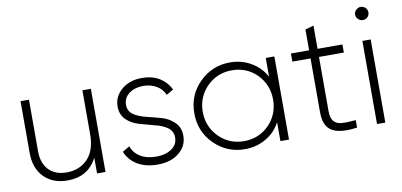

<svg xmlns="http://www.w3.org/2000/svg" viewBox="-68 -913 2383 1137"><g transform="rotate(-10 1123.5 -344.5)"><path d="M436.5 -500Q449.2 -500 487.3 -500Q487.3 -375 487.3 0Q474.6 0 436.5 0Q436.5 -23.4 436.5 -94.7Q382.8 10.7 257.8 10.7Q168.9 10.7 116.2 -43.9Q64.5 -97.7 64.5 -189.5Q64.5 -293 64.5 -500Q77.1 -500 115.2 -500Q115.2 -421.9 115.2 -189.5Q115.2 -119.1 153.3 -78.1Q192.4 -37.1 261.7 -37.1Q338.9 -37.1 387.7 -87.9Q436.5 -138.7 436.5 -236.3Q436.5 -324.2 436.5 -500Z M675.8 -369.1Q675.8 -332 706.1 -310.5Q737.3 -290 782.2 -279.3Q827.1 -268.6 872.1 -255.9Q916 -243.2 947.3 -211.9Q978.5 -181.6 978.5 -130.9Q978.5 -69.3 928.7 -29.3Q879.9 10.7 799.8 10.7Q727.5 10.7 677.7 -19.5Q628.9 -49.8 609.4 -99.6Q624 -108.4 652.3 -125Q666 -84 705.1 -60.5Q743.2 -37.1 799.8 -37.1Q855.5 -37.1 891.6 -61.5Q928.7 -85.9 928.7 -130.9Q928.7 -168 897.5 -190.4Q866.2 -211.9 821.3 -221.7Q776.4 -233.4 732.4 -246.1Q687.5 -258.8 656.2 -289.1Q625 -319.3 625 -369.1Q625 -428.7 672.9 -469.7Q720.7 -510.7 795.9 -510.7Q855.5 -510.7 900.4 -484.4Q944.3 -457 965.8 -411.1Q951.2 -403.3 923.8 -386.7Q908.2 -423.8 873 -443.4Q838.9 -462.9 795.9 -462.9Q744.1 -462.9 710 -437.5Q675.8 -412.1 675.8 -369.1Z M1539.1 -500Q1551.8 -500 1590.8 -500Q1590.8 -375 1590.8 0Q1578.1 0 1539.1 0Q1539.1 -28.3 1539.1 -113.3Q1507.8 -54.7 1451.2 -22.5Q1395.5 10.7 1324.2 10.7Q1217.8 10.7 1141.6 -64.5Q1065.4 -139.6 1065.4 -250Q1065.4 -360.4 1141.6 -435.5Q1217.8 -510.7 1324.2 -510.7Q1395.5 -510.7 1451.2 -477.5Q1507.8 -445.3 1539.1 -386.7Q1539.1 -424.8 1539.1 -500ZM1328.1 -37.1Q1417 -37.1 1478.5 -98.6Q1539.1 -161.1 1539.1 -250Q1539.1 -338.9 1478.5 -401.4Q1417 -462.9 1328.1 -462.9Q1239.3 -462.9 1177.7 -401.4Q1116.2 -338.9 1116.2 -250Q1116.2 -161.1 1177.7 -98.6Q1239.3 -37.1 1328.1 -37.1Z M2000 -451.2Q1962.9 -451.2 1850.6 -451.2Q1850.6 -370.1 1850.6 -126Q1850.6 -83 1867.2 -64.5Q1882.8 -44.9 1916 -42Q1949.2 -40 2000 -44.9Q2000 -30.3 2000 0Q1965.8 4.9 1937.5 4.9Q1881.8 4.9 1849.6 -13.7Q1799.8 -43 1799.8 -126Q1799.8 -234.4 1799.8 -451.2Q1772.5 -451.2 1690.4 -451.2Q1690.4 -462.9 1690.4 -500Q1717.8 -500 1799.8 -500Q1799.8 -531.2 1799.8 -625Q1812.5 -628.9 1850.6 -639.6Q1850.6 -605.5 1850.6 -500Q1888.7 -500 2000 -500Q2000 -487.3 2000 -451.2Z M2144.5 -621.1Q2128.9 -621.1 2117.2 -632.8Q2104.5 -643.6 2104.5 -661.1Q2104.5 -676.8 2117.2 -688.5Q2128.9 -700.2 2144.5 -700.2Q2161.1 -700.2 2172.9 -688.5Q2184.6 -676.8 2184.6 -661.1Q2184.6 -643.6 2172.9 -631.8Q2161.1 -621.1 2144.5 -621.1ZM2120.1 0Q2120.1 -125 2120.1 -500Q2132.8 -500 2169.9 -500Q2169.9 -375 2169.9 0Q2157.2 0 2120.1 0Z"/></g></svg>

Font: LeFont
Style: ExtraLight
Weight: 200
Designer: Leryon MEDIA
Version: Version 1.0